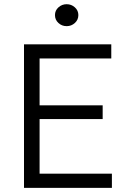

<svg xmlns="http://www.w3.org/2000/svg" viewBox="-20 -916 638 936"><path d="M97 0V-700H522.5V-631H173V-402.5H480.5V-335.5H173V-69.5H525.5V0ZM305 -788.5Q281.5 -788.5 264.8 -804Q248 -819.5 248 -842.5Q248 -865 265 -880.2Q282 -895.5 305 -895.5Q328 -895.5 345 -880.2Q362 -865 362 -842.5Q362 -819.5 345 -804Q328 -788.5 305 -788.5Z"/></svg>

Font: Geologica ExtraLight
Style: Regular
Weight: 200
Designer: Sindre Bremnes, Frode Helland
Foundry: Monokrom Skriftforlag AS
Version: Version 1.010; ttfautohint (v1.8.4.7-5d5b);gftools[0.9.28]